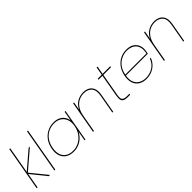

<svg xmlns="http://www.w3.org/2000/svg" viewBox="213 -1879 3024 3024"><g transform="rotate(-45 1725.0 -366.5)"><path d="M37 0 168 -740H188L57 0ZM86 -273 397 -540H426L94 -256V-295L334 0H306Z M432 0 563 -740H583L452 0Z M645 -270Q660 -356 704.5 -418Q749 -480 814.5 -513.5Q880 -547 957 -547Q1022 -547 1067.5 -524Q1113 -501 1139 -462Q1165 -423 1171 -375L1200 -540H1219L1123 0H1104L1133 -165Q1111 -117 1071 -78Q1031 -39 977.5 -16Q924 7 859 7Q782 7 728.5 -26.5Q675 -60 652.5 -122Q630 -184 645 -270ZM1152 -270Q1166 -348 1144.5 -406.5Q1123 -465 1074 -497Q1025 -529 954 -529Q880 -529 820 -498Q760 -467 719.5 -409Q679 -351 665 -270Q651 -190 670.5 -131.5Q690 -73 739 -42Q788 -11 862 -11Q933 -11 993.5 -43.5Q1054 -76 1096 -134Q1138 -192 1152 -270Z M1293 0 1389 -540H1409L1313 0ZM1723 0 1779 -317Q1799 -425 1754 -479.5Q1709 -534 1620 -534Q1559 -534 1506 -507.5Q1453 -481 1416 -426.5Q1379 -372 1364 -287L1365 -340Q1381 -412 1419.5 -459Q1458 -506 1511 -529Q1564 -552 1623 -552Q1682 -552 1727 -527.5Q1772 -503 1792.5 -451Q1813 -399 1798 -315L1742 0Z M1955 -142 2050 -678H2070L1975 -142Q1962 -69 1984 -44.5Q2006 -20 2067 -20H2124L2120 0H2061Q2015 0 1988.5 -13.5Q1962 -27 1954 -58.5Q1946 -90 1955 -142ZM2212 -520H1934L1938 -540H2216Z M2276 -261 2280 -279H2760Q2775 -344 2765 -391.5Q2755 -439 2727 -469.5Q2699 -500 2659 -514.5Q2619 -529 2574 -529Q2513 -529 2453 -502Q2393 -475 2349 -419Q2305 -363 2289 -275L2287 -267Q2272 -179 2296 -122Q2320 -65 2370.5 -38Q2421 -11 2482 -11Q2542 -11 2594.5 -31.5Q2647 -52 2685 -91Q2723 -130 2741 -183H2761Q2742 -128 2702 -85Q2662 -42 2605.5 -17.5Q2549 7 2479 7Q2404 7 2351 -26Q2298 -59 2275.5 -121Q2253 -183 2268 -270Q2284 -357 2328.5 -419Q2373 -481 2437.5 -514Q2502 -547 2577 -547Q2660 -547 2709 -512.5Q2758 -478 2776 -425Q2794 -372 2784 -315Q2780 -296 2778.5 -285.5Q2777 -275 2773 -261Z M2873 0 2969 -540H2989L2893 0ZM3303 0 3359 -317Q3379 -425 3334 -479.5Q3289 -534 3200 -534Q3139 -534 3086 -507.5Q3033 -481 2996 -426.5Q2959 -372 2944 -287L2945 -340Q2961 -412 2999.5 -459Q3038 -506 3091 -529Q3144 -552 3203 -552Q3262 -552 3307 -527.5Q3352 -503 3372.5 -451Q3393 -399 3378 -315L3322 0Z"/></g></svg>

Font: Poppins Variable
Style: Italic
Weight: 100
Italic angle: -10°
Designer: Jonny Pinhorn
Foundry: Indian Type Foundry
Version: Version 6.000